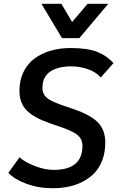

<svg xmlns="http://www.w3.org/2000/svg" viewBox="-20 -976 647 1007"><path d="M305.2 -775.9 197.3 -956.1H301.8L358.4 -860.8L439.5 -956.1H547.9L396 -775.9ZM412.6 -211.9Q412.6 -243.7 390.6 -264.4Q368.7 -285.2 306.6 -307.1Q296.9 -311 275.1 -318.1Q253.4 -325.2 245.6 -328.1Q160.6 -356.9 121.3 -395.5Q82 -434.1 82 -500Q82 -555.2 103.3 -598.6Q124.5 -642.1 161.4 -669.2Q198.2 -696.3 246.1 -710.2Q293.9 -724.1 349.1 -724.1Q439.9 -724.1 490.2 -703.9Q540.5 -683.6 575.2 -645L508.8 -569.8Q482.4 -598.6 440.9 -613.3Q399.4 -627.9 353 -627.9Q284.2 -627.9 243.4 -600.6Q202.6 -573.2 202.6 -515.1Q202.6 -483.9 223.1 -465.1Q243.7 -446.3 302.7 -425.3Q352.5 -408.7 366.2 -403.8Q457.5 -372.1 494.9 -332.5Q532.2 -293 532.2 -228Q532.2 -178.2 517.3 -137.7Q502.4 -97.2 476.6 -69.8Q450.7 -42.5 415.3 -23.9Q379.9 -5.4 340.1 2.9Q300.3 11.2 256.3 11.2Q180.7 11.2 116.7 -12.9Q52.7 -37.1 23.9 -69.8L82.5 -150.9Q110.8 -125.5 162.8 -105.2Q214.8 -85 262.2 -85Q412.6 -85 412.6 -211.9Z"/></svg>

Font: Muli
Style: Semi-BoldItalic
Weight: 600
Italic angle: -7°
Designer: Vernon Adams
Foundry: newtypography
Version: Version 2.0; ttfautohint (v1.00rc1.2-2d82) -l 8 -r 50 -G 200